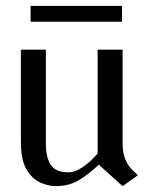

<svg xmlns="http://www.w3.org/2000/svg" viewBox="-20 -621 520 653"><path d="M169 12Q146 12 118.5 0.5Q91 -11 71 -43.5Q51 -76 51 -137V-452H136V-132Q136 -86 152.5 -60.5Q169 -35 213 -35Q236 -35 262 -53Q288 -71 312 -99V-452H397V-134Q397 -100 406.5 -78.5Q416 -57 428.5 -44.5Q441 -32 449 -25L397 12L316 -61Q279 -26 246 -7Q213 12 169 12ZM84 -547V-601H395V-547Z"/></svg>

Font: Belleza
Style: Regular
Weight: 400
Designer: Eduardo Rodriguez Tunni
Foundry: Eduardo Rodriguez Tunni
Version: Version 1.003; ttfautohint (v1.8.4.7-5d5b)